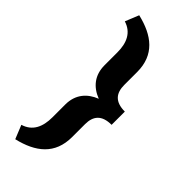

<svg xmlns="http://www.w3.org/2000/svg" viewBox="-301 -825 1047 1047"><g transform="rotate(45 222.0 -302.0)"><path d="M394 -251V-353C318 -353 289 -391 289 -454V-553C289 -685 205 -750 78 -780L46 -701C111 -681 137 -627 137 -553V-454C137 -378 177 -328 244 -302C180 -277 137 -228 137 -151V-52C137 22 112 77 46 97L78 176C205 146 289 81 289 -52V-151C289 -214 319 -251 394 -251Z"/></g></svg>

Font: Asimov
Style: XWid
Weight: 500
Designer: Google
Version: Version 2.000980; 2014